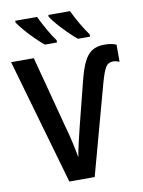

<svg xmlns="http://www.w3.org/2000/svg" viewBox="-100 -1006 800 1074"><g transform="rotate(-10 300.0 -469.0)"><path d="M205 0 0 -714H129L239 -297Q251 -255 261.5 -208Q272 -161 278 -125Q284 -160 295 -207.5Q306 -255 316 -295L378 -540Q394 -605 413 -644.5Q432 -684 459.5 -702Q487 -720 530 -720Q552 -720 568.5 -717Q585 -714 598 -708V-611Q590 -614 581 -616.5Q572 -619 562 -619Q533 -619 519 -594.5Q505 -570 489 -513L349 0ZM391 -778Q369 -796 340 -824.5Q311 -853 286 -882Q261 -911 251 -928V-938H374Q390 -904 414.5 -861.5Q439 -819 460 -791V-778ZM203 -778Q181 -796 152 -824.5Q123 -853 98.5 -882Q74 -911 63 -928V-938H187Q203 -904 227 -861.5Q251 -819 272 -791V-778Z"/></g></svg>

Font: Noto Sans Mono SemiBold
Style: Regular
Weight: 600
Designer: Monotype Design Team
Foundry: Monotype Imaging Inc.
Version: Version 2.014; ttfautohint (v1.8.4.7-5d5b)